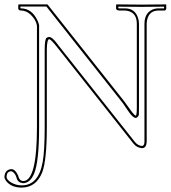

<svg xmlns="http://www.w3.org/2000/svg" viewBox="-64 -666 779 873"><path d="M104 -87.9V-549.8Q99.6 -575.7 75.7 -599.1Q55.7 -618.2 30.8 -618.2Q20.5 -619.1 19 -626V-644L22 -646H151.9L501 -205.1Q511.7 -190.9 527.8 -168Q547.4 -140.6 553.2 -140.1Q558.1 -141.6 558.1 -178.2V-557.1Q558.1 -603 523.4 -614.7Q514.2 -617.7 503.9 -618.2H478Q465.8 -619.1 463.9 -626V-645L469.2 -646Q470.2 -646 579.1 -645L689.9 -646L691.9 -645V-626Q690.4 -619.1 684.1 -618.2H657.2Q613.3 -618.2 604.5 -573.2Q603 -564.9 603 -557.1V-21Q601.6 6.8 582 7.8Q556.6 5.4 542 -14.2L192.9 -455.1Q167.5 -487.3 159.2 -487.8Q149.4 -485.8 148.9 -439V-88.9Q148.9 62.5 127.9 117.7Q100.6 186 35.2 187Q-13.7 187 -37.1 155.8Q-43.9 146 -43.9 138.2Q-41.5 105 -12.2 103Q4.9 103 18.1 131.3Q20.5 137.7 22 143.1Q27.8 156.7 42 157.2Q104 156.2 104 -87.9ZM113.8 -87.9Q113.8 69.3 90.8 124.5Q72.3 166 42 167Q19 165.5 12.2 146V145.5Q6.3 122.1 -8.8 113.8Q-10.7 113.3 -12.2 112.8Q-32.7 112.8 -33.7 135.3Q-33.7 137.2 -34.2 138.2Q-34.2 151.9 -10.3 165.5Q10.3 176.8 35.2 176.8Q111.8 176.8 130.4 68.8Q139.2 18.6 139.2 -88.9V-439Q139.2 -484.9 147 -493.2Q152.3 -497.6 159.2 -498Q172.9 -498 195.3 -468.3Q195.8 -467.3 197.8 -465.3Q200.2 -462.4 200.7 -460.9L549.8 -20Q563 -3.9 582.5 -2Q592.8 -4.9 592.8 -21V-557.1Q592.8 -605.5 628.4 -622.1Q641.1 -627.9 657.2 -627.9H682.1V-635.7Q613.3 -634.8 579.1 -634.8Q545.9 -634.8 474.1 -635.7V-628.9Q475.6 -628.4 478 -627.9H503.9Q553.2 -627.9 565.4 -578.1Q567.9 -567.4 567.9 -557.1V-178.2Q567.9 -146 567.4 -143.6Q562.5 -130.9 553.2 -129.9Q539.6 -129.9 517.6 -163.1Q501 -188.5 493.2 -198.7L147 -636.2H28.8V-628.4Q30.3 -627.9 30.8 -627.9Q82 -627.9 107.9 -569.8Q112.3 -559.1 113.8 -551.8V-550.8Z"/></svg>

Font: Linux Biolinum Outline O
Style: Bold
Weight: 700
Designer: Philipp H. Poll
Foundry: Philipp H. Poll
Version: Version 0.9.2